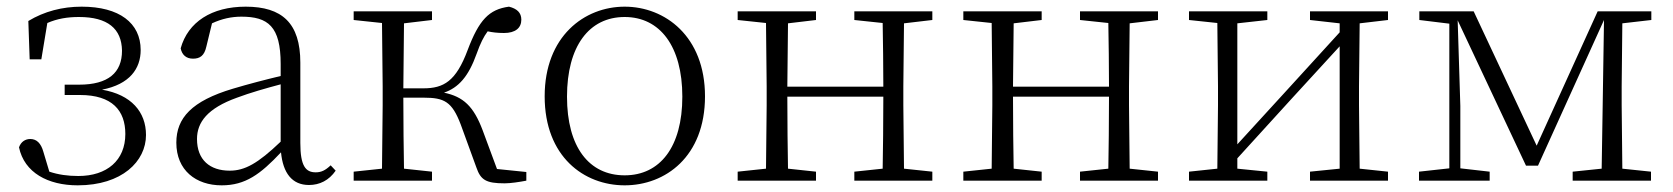

<svg xmlns="http://www.w3.org/2000/svg" viewBox="-20 -542 5020 576"><path d="M213 14C346 14 418 -58 418 -137C418 -206 374 -258 286 -273C369 -289 402 -336 402 -392C402 -473 338 -522 225 -522C167 -522 113 -508 65 -479L69 -364H104L122 -473C152 -486 182 -491 217 -491C303 -491 345 -456 346 -390C346 -324 305 -288 217 -288H174V-257H220C317 -257 356 -210 356 -140C356 -61 301 -14 215 -14C183 -14 155 -18 128 -27L110 -87C103 -112 90 -125 71 -125C56 -125 43 -117 37 -100C53 -24 124 14 213 14Z M907 13C939 13 967 -1 987 -30L972 -46C956 -31 944 -25 927 -25C897 -25 881 -44 881 -113V-354C881 -473 826 -522 717 -522C615 -522 544 -476 522 -397C526 -377 539 -366 559 -366C580 -366 593 -375 599 -402L616 -472C646 -486 675 -492 704 -492C784 -492 822 -463 822 -350V-314C776 -303 726 -290 679 -276C555 -239 509 -188 509 -114C509 -31 568 14 645 14C716 14 761 -19 823 -85C829 -23 856 13 907 13ZM822 -117C753 -51 714 -30 669 -30C610 -30 571 -62 571 -125C571 -175 602 -217 691 -249C731 -264 777 -277 822 -289Z M1409 -40C1422 -2 1438 8 1494 8C1512 8 1538 4 1559 0V-26L1471 -35L1428 -151C1401 -223 1370 -252 1312 -264C1355 -279 1385 -311 1410 -381C1421 -412 1431 -432 1443 -448C1457 -445 1472 -443 1492 -443C1526 -443 1544 -458 1544 -483C1544 -504 1531 -516 1507 -522C1447 -514 1417 -482 1383 -392C1348 -298 1311 -277 1250 -277H1190L1192 -472L1276 -482V-508H1041V-482L1126 -473L1128 -283V-226L1126 -36L1041 -27V0H1276V-27L1192 -36C1191 -90 1190 -174 1190 -249H1251C1313 -249 1336 -237 1362 -169Z M1854 14C1976 14 2095 -72 2095 -253C2095 -433 1975 -522 1854 -522C1733 -522 1614 -433 1614 -253C1614 -72 1732 14 1854 14ZM1854 -16C1747 -16 1681 -101 1681 -252C1681 -403 1747 -491 1854 -491C1960 -491 2027 -403 2027 -252C2027 -101 1960 -16 1854 -16Z M2543 -482 2628 -473C2629 -419 2630 -341 2630 -282H2342L2344 -472L2428 -482V-508H2193V-482L2278 -473L2280 -283V-226L2278 -36L2193 -27V0H2428V-27L2344 -36C2343 -91 2342 -175 2342 -252H2630C2630 -175 2629 -90 2628 -36L2543 -27V0H2777V-27L2692 -36L2690 -226V-283L2692 -472L2777 -482V-508H2543Z M3220 -482 3305 -473C3306 -419 3307 -341 3307 -282H3019L3021 -472L3105 -482V-508H2870V-482L2955 -473L2957 -283V-226L2955 -36L2870 -27V0H3105V-27L3021 -36C3020 -91 3019 -175 3019 -252H3307C3307 -175 3306 -90 3305 -36L3220 -27V0H3454V-27L3369 -36L3367 -226V-283L3369 -472L3454 -482V-508H3220Z M3910 -482 3999 -472V-445L3832 -262L3692 -109V-472L3782 -482V-508H3547V-482L3632 -473L3634 -283V-226L3632 -36L3547 -27V0H3782V-27L3692 -36V-67L3855 -246L3999 -403V-36L3910 -27V0H4144V-27L4059 -36L4057 -226V-283L4059 -472L4144 -482V-508H3910Z M4328 0H4449V-27L4361 -37V-224L4353 -481L4558 -45H4594L4792 -482L4788 -223L4785 -36L4698 -27V0H4933V-27L4847 -36L4845 -226V-283L4847 -472L4934 -482V-508H4773L4590 -105L4401 -508H4238V-482L4328 -471V-37L4237 -27V0Z"/></svg>

Font: Noto Serif CJK SC ExtraLight
Style: Regular
Weight: 200
Designer: Ryoko NISHIZUKA 西塚涼子 (kana & ideographs); Frank Grießhammer (Latin, Greek & Cyrillic); Wenlong ZHANG 张文龙 (bopomofo); San
Foundry: Adobe
Version: Version 2.001;hotconv 1.1.0;makeotfexe 2.6.0